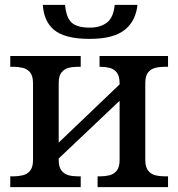

<svg xmlns="http://www.w3.org/2000/svg" viewBox="-20 -765 729 785"><path d="M346 -606Q293 -606 256.5 -616Q220 -626 199 -644.5Q178 -663 167.5 -688.5Q157 -714 155 -745H246Q251 -691 274 -671.5Q297 -652 347 -652Q390 -652 417 -672.5Q444 -693 449 -745H542Q539 -715 527 -689.5Q515 -664 492.5 -645Q470 -626 434 -616Q398 -606 346 -606ZM22 0V-44H35Q55 -44 73.5 -48.5Q92 -53 103.5 -67.5Q115 -82 115 -111V-424Q115 -454 103.5 -468.5Q92 -483 73.5 -487.5Q55 -492 35 -492H22V-536H310V-492H299Q278 -492 260.5 -487.5Q243 -483 231.5 -469Q220 -455 220 -425V-182L469 -420V-424Q469 -454 457.5 -468.5Q446 -483 428 -487.5Q410 -492 390 -492H387V-536H667V-492H654Q633 -492 615 -487.5Q597 -483 585.5 -469Q574 -455 574 -425V-111Q574 -82 585.5 -67.5Q597 -53 615 -48.5Q633 -44 654 -44H667V0H379V-44H390Q410 -44 428 -48.5Q446 -53 457.5 -67.5Q469 -82 469 -111V-353L220 -117V-111Q220 -82 231.5 -67.5Q243 -53 260.5 -48.5Q278 -44 299 -44H310V0Z"/></svg>

Font: ET Text
Style: Regular
Weight: 470
Designer: Monotype Design Team
Foundry: Monotype Imaging Inc.
Version: Version 2.009